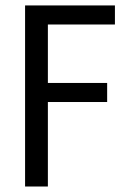

<svg xmlns="http://www.w3.org/2000/svg" viewBox="-20 -679 469 699"><path d="M398.4 -659.2H71.3V0H154.3V-307.6H370.1V-377H154.3V-589.8H398.4Z"/></svg>

Font: Yaldevi Colombo Medium
Style: Regular
Weight: 500
Designer: Sol Matas, Denzil Rajitha, Kosala Senevirathne and Pathum Egodawatta
Foundry: Mooniak
Version: Version 1.020 ; ttfautohint (v1.6)